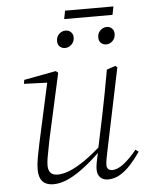

<svg xmlns="http://www.w3.org/2000/svg" viewBox="-53 -775 645 831"><g transform="rotate(-5 269.5 -359.0)"><path d="M146 13Q126 13 111.5 5.5Q97 -2 90 -17.5Q83 -33 83 -55Q83 -81 88.5 -110.5Q94 -140 100 -168L159 -437L165 -427L56 -431L59 -448L198 -474L208 -466L145 -181Q142 -163 137.5 -142Q133 -121 130 -102Q127 -83 127 -70Q127 -49 137 -38Q147 -27 168 -27Q191 -27 220 -38.5Q249 -50 287.5 -76.5Q326 -103 375 -148L380 -131H375Q331 -86 291 -54Q251 -22 215 -4.5Q179 13 146 13ZM383 13Q362 13 349.5 0.5Q337 -12 337 -34Q337 -47 340 -63.5Q343 -80 351 -113L350 -114L382 -266Q392 -315 401 -362.5Q410 -410 419 -461L457 -474L465 -467L390 -107Q387 -92 384 -76.5Q381 -61 381 -49Q381 -38 387.5 -32Q394 -26 405 -26Q428 -26 455.5 -47.5Q483 -69 512 -105L525 -95Q505 -66 483 -41.5Q461 -17 436 -2Q411 13 383 13ZM247 -570Q234 -570 224.5 -578.5Q215 -587 215 -603Q215 -622 227.5 -633.5Q240 -645 255 -645Q269 -645 278.5 -636Q288 -627 288 -613Q288 -594 275.5 -582Q263 -570 247 -570ZM426 -570Q413 -570 403.5 -578.5Q394 -587 394 -603Q394 -622 406.5 -633.5Q419 -645 434 -645Q448 -645 457 -636Q466 -627 466 -613Q466 -594 454 -582Q442 -570 426 -570ZM254 -695 261 -731H471L464 -695Z"/></g></svg>

Font: Source Serif 4 36pt Light
Style: Italic
Weight: 300
Italic angle: -12°
Designer: Frank Grießhammer
Foundry: Adobe Systems Incorporated
Version: Version 4.004;hotconv 1.0.116;makeotfexe 2.5.65601